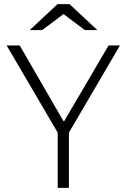

<svg xmlns="http://www.w3.org/2000/svg" viewBox="-20 -905 612 925"><path d="M286 -321H289L503 -686H558L312 -266V0H258V-266L12 -686H75ZM286 -837 183 -760H123L257 -885H315L449 -760H389Z"/></svg>

Font: Chivo Thin
Style: Regular
Weight: 100
Designer: Hector Gatti
Foundry: Omnibus-Type
Version: Version 1.007